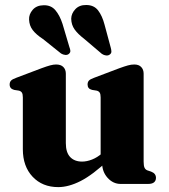

<svg xmlns="http://www.w3.org/2000/svg" viewBox="-20 -753 690 786"><path d="M398 -86V-102.5L392 -103.5V-354Q392 -368 388 -374Q384 -380 375.5 -382L357 -385Q347 -387.5 342.8 -393Q338.5 -398.5 338.5 -407Q338.5 -417 344 -423Q349.5 -429 365 -434.5L468 -473.5Q490 -481.5 503.5 -485.2Q517 -489 529.5 -489Q548.5 -489 558.2 -478.5Q568 -468 568 -451.5V-91.5Q568 -74 571.8 -66.2Q575.5 -58.5 583.5 -55.5L598.5 -50.5Q609 -46.5 613.8 -40Q618.5 -33.5 618.5 -25Q618.5 -13.5 610.8 -6.8Q603 0 586 0H474Q443 0 420.5 -25Q398 -50 398 -86ZM73.5 -142V-354Q73.5 -368 69.5 -374Q65.5 -380 57 -382L38 -385Q28.5 -387.5 24 -393Q19.5 -398.5 19.5 -407Q19.5 -417 25.2 -423Q31 -429 46.5 -434.5L149.5 -473.5Q172.5 -482 185.8 -485.5Q199 -489 209.5 -489Q229.5 -489 239.5 -478.5Q249.5 -468 249.5 -451.5V-167Q249.5 -129 267.2 -110.2Q285 -91.5 316 -91.5Q335.5 -91.5 357 -100Q378.5 -108.5 398.5 -126L417.5 -142.5L443.5 -115L426 -99.5Q359.5 -37 310.2 -12Q261 13 218.5 13Q153.5 13 113.5 -29.5Q73.5 -72 73.5 -142ZM236 -655 264 -560.5Q267.5 -552 268 -545Q268.5 -538 262 -532.5Q256.5 -527.5 247.2 -528.2Q238 -529 230 -534L155.5 -593.5Q128 -611.5 114 -629.8Q100 -648 99 -673Q98 -694.5 113.8 -712.8Q129.5 -731 158 -731.5Q188.5 -732.5 206.5 -711.5Q224.5 -690.5 236 -655ZM408 -652 433.5 -557.5Q436 -548.5 436 -541.5Q436 -534.5 429 -529.5Q423 -525 414 -526Q405 -527 397 -532.5L324 -594.5Q298.5 -614 285.2 -632.8Q272 -651.5 271.5 -676.5Q272 -698 288.5 -715.5Q305 -733 333 -732.5Q364.5 -732.5 381.5 -710.5Q398.5 -688.5 408 -652Z"/></svg>

Font: Fraunces
Style: Bold
Weight: 700
Version: Version 1.000;[b76b70a41]